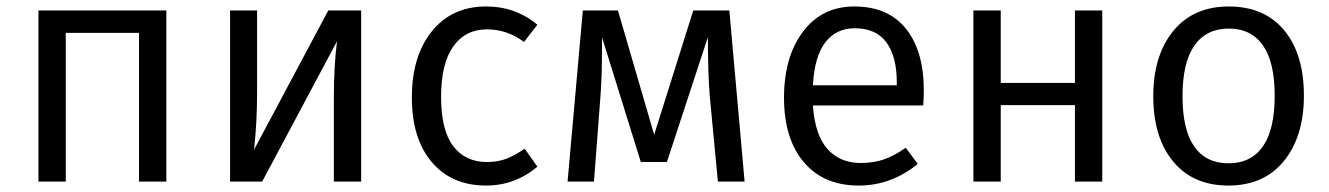

<svg xmlns="http://www.w3.org/2000/svg" viewBox="-20 -558 4085 590"><path d="M407.2 0V-457H182.1V0H98.1V-525.9H491.2V0Z M1089.8 -525.9V0H1005.9V-257.8Q1005.9 -355.5 1015.6 -431.2L785.6 0H687V-525.9H770V-272Q770 -184.1 760.7 -98.1L988.8 -525.9Z M1473.6 -538.1Q1564.5 -538.1 1631.3 -481.9L1590.3 -429.2Q1538.1 -467.8 1476.6 -467.8Q1410.2 -467.8 1372.8 -415.3Q1335.4 -362.8 1335.4 -259.8Q1335.4 -158.2 1372.6 -109.1Q1409.7 -60.1 1476.6 -60.1Q1508.8 -60.1 1534.9 -69.8Q1561 -79.6 1592.3 -101.1L1631.3 -45.9Q1563 12.2 1473.6 12.2Q1368.2 12.2 1306.9 -59.8Q1245.6 -131.8 1245.6 -258.8Q1245.6 -385.7 1307.1 -461.9Q1368.7 -538.1 1473.6 -538.1Z M2221.2 -525.9 2268.1 0H2186L2161.1 -262.2Q2155.3 -332 2155.3 -443.8L2029.3 -60.1H1949.2L1830.1 -442.9Q1830.1 -318.4 1825.2 -263.2L1805.2 0H1724.1L1771 -525.9H1878.9L1990.2 -144L2110.4 -525.9Z M2818.8 -279.8Q2818.8 -256.3 2816.9 -233.9H2478Q2484.4 -142.6 2522.9 -99.9Q2561.5 -57.1 2625 -57.1Q2664.1 -57.1 2696 -68.1Q2728 -79.1 2763.2 -104L2800.3 -54.2Q2718.3 12.2 2619.1 12.2Q2510.7 12.2 2450 -59.8Q2389.2 -131.8 2389.2 -257.8Q2389.2 -383.3 2447.5 -460.7Q2505.9 -538.1 2605 -538.1Q2709 -538.1 2763.9 -469.7Q2818.8 -401.4 2818.8 -279.8ZM2735.8 -295.9V-304.2Q2735.8 -384.8 2703.6 -428Q2671.4 -471.2 2606.9 -471.2Q2549.8 -471.2 2516.4 -428.2Q2482.9 -385.3 2478 -295.9Z M3283.2 0V-234.9H3055.2V0H2971.2V-525.9H3055.2V-303.2H3283.2V-525.9H3367.2V0Z M3755.9 -538.1Q3865.7 -538.1 3926.3 -464.8Q3986.8 -391.6 3986.8 -264.2Q3986.8 -138.7 3925.3 -63.2Q3863.8 12.2 3754.9 12.2Q3646 12.2 3585 -61.8Q3523.9 -135.7 3523.9 -262.2Q3523.9 -387.7 3585.4 -462.9Q3647 -538.1 3755.9 -538.1ZM3613.8 -262.2Q3613.8 -159.2 3649.9 -107.7Q3686 -56.2 3754.9 -56.2Q3824.2 -56.2 3860.6 -107.9Q3897 -159.7 3897 -264.2Q3897 -367.2 3860.8 -418.7Q3824.7 -470.2 3755.9 -470.2Q3687 -470.2 3650.4 -418.2Q3613.8 -366.2 3613.8 -262.2Z"/></svg>

Font: Fira Sans Book
Style: Regular
Weight: 350
Designer: Carrois Corporate & Edenspiekermann AG
Foundry: Carrois Corporate GbR & Edenspiekermann AG
Version: Version 4.203;PS 004.203;hotconv 1.0.88;makeotf.lib2.5.64775